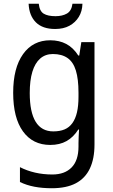

<svg xmlns="http://www.w3.org/2000/svg" viewBox="-20 -760 599 1020"><path d="M247 -546Q295 -546 332 -526.5Q369 -507 396 -465H401L412 -536H482V8Q482 83 457.5 135Q433 187 383 213.5Q333 240 255 240Q205 240 163 232Q121 224 86 207V128Q123 147 166.5 157Q210 167 258 167Q324 167 360.5 129.5Q397 92 397 19V0Q397 -14 398 -36Q399 -58 400 -72H396Q370 -31 333.5 -10.5Q297 10 247 10Q154 10 102 -62Q50 -134 50 -267Q50 -399 102.5 -472.5Q155 -546 247 -546ZM261 -473Q221 -473 193.5 -449Q166 -425 152 -379Q138 -333 138 -266Q138 -164 169.5 -113Q201 -62 263 -62Q298 -62 323 -72.5Q348 -83 364.5 -106Q381 -129 389 -163.5Q397 -198 397 -246V-268Q397 -340 383 -385.5Q369 -431 338.5 -452Q308 -473 261 -473ZM418 -740Q417 -700 398.5 -670Q380 -640 348.5 -623Q317 -606 273 -606Q206 -606 170.5 -641.5Q135 -677 132 -740H186Q190 -701 212 -687.5Q234 -674 275 -674Q311 -674 335.5 -688Q360 -702 365 -740Z"/></svg>

Font: Noto Sans Khmer SemiCondensed
Style: Regular
Weight: 400
Width: 4
Designer: Danh Hong and the Monotype Design Team
Foundry: Monotype Imaging Inc.
Version: Version 2.004